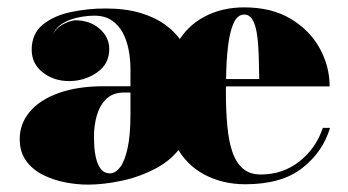

<svg xmlns="http://www.w3.org/2000/svg" viewBox="-20 -491 944 521"><path d="M218.5 10Q189 10 156.8 3.8Q124.5 -2.5 96.5 -16.5Q68.5 -30.5 51 -54.5Q33.5 -78.5 33.5 -113.5Q33.5 -155.5 61 -188Q88.5 -220.5 139.8 -238.8Q191 -257 262 -257H334V-304.5Q334 -329.5 329.2 -355Q324.5 -380.5 313.5 -401.5Q302.5 -422.5 283.5 -435.5Q264.5 -448.5 236 -448.5Q222 -448.5 205 -446Q188 -443.5 171.5 -437.8Q155 -432 142 -421.8Q129 -411.5 123 -395.5Q130 -412.5 147.5 -423Q165 -433.5 183 -436Q224 -436 250.2 -413Q276.5 -390 276.5 -358Q276.5 -317 242.8 -294Q209 -271 167.5 -271Q126 -271 96 -294.5Q66 -318 66 -356Q66 -399.5 96 -424Q126 -448.5 172 -458.2Q218 -468 266 -468Q320.5 -468 361.2 -455.8Q402 -443.5 430.2 -422.5Q458.5 -401.5 474.5 -375.5L460 -372Q487.5 -421 535.2 -446Q583 -471 642.5 -471Q717 -471 768.8 -440Q820.5 -409 847.5 -360Q874.5 -311 874.5 -256.5H593Q593 -252.5 593 -248.5Q593 -244.5 593 -240.5Q593 -190.5 596.8 -149.5Q600.5 -108.5 610.5 -79Q620.5 -49.5 639.2 -33.5Q658 -17.5 687.5 -17.5Q747.5 -17.5 792.5 -53Q837.5 -88.5 856 -144H875.5Q856 -78.5 800 -34.8Q744 9 645.5 9Q584 9 534.2 -17.5Q484.5 -44 456.5 -97L472.5 -95Q447 -57.5 403.2 -34.2Q359.5 -11 310.2 -0.5Q261 10 218.5 10ZM278 -20.5Q293 -20.5 305.8 -37Q318.5 -53.5 326.2 -88.8Q334 -124 334 -180.5V-240H317Q286.5 -240 268.5 -222.5Q250.5 -205 242.8 -177.8Q235 -150.5 235 -120.5Q235 -70.5 246 -45.5Q257 -20.5 278 -20.5ZM593.5 -276.5H683.5Q683 -311 682 -342.5Q681 -374 677.2 -398.8Q673.5 -423.5 665.2 -437.5Q657 -451.5 642.5 -451.5Q624.5 -451.5 614 -428.5Q603.5 -405.5 598.8 -366Q594 -326.5 593.5 -276.5Z"/></svg>

Font: Bodoni Moda 11pt Black
Style: Regular
Weight: 900
Designer: Owen Earl
Foundry: indestructible type
Version: Version 2.004